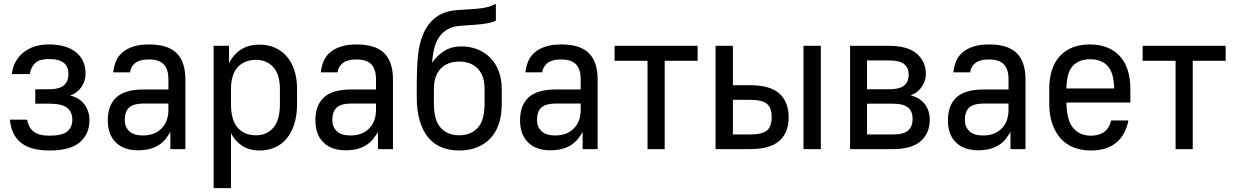

<svg xmlns="http://www.w3.org/2000/svg" viewBox="-20 -765 6325 985"><path d="M235 7Q135 7 86 -34Q37 -75 31 -151H119Q126 -112 151.5 -90.5Q177 -69 235 -69Q299 -69 325 -90.5Q351 -112 351 -151Q351 -190 325 -211.5Q299 -233 235 -233H161V-307H230Q284 -307 307.5 -327Q331 -347 331 -385Q331 -422 308 -442Q285 -462 230 -462Q183 -462 161 -442Q139 -422 133 -385H41Q44 -418 59 -446Q74 -474 98.5 -494.5Q123 -515 156.5 -526Q190 -537 230 -537Q278 -537 313.5 -526Q349 -515 372.5 -495Q396 -475 407.5 -447.5Q419 -420 419 -387Q419 -368 413.5 -350.5Q408 -333 397.5 -318Q387 -303 372.5 -292Q358 -281 340 -275Q389 -263 414 -228.5Q439 -194 439 -149Q439 -78 390 -35.5Q341 7 235 7Z M688 6Q615 6 574 -34.5Q533 -75 533 -148Q533 -225 577 -265.5Q621 -306 718 -306H844V-357Q844 -411 819.5 -435.5Q795 -460 744 -460Q718 -460 700 -454.5Q682 -449 671 -439.5Q660 -430 654 -418Q648 -406 647 -394H561Q564 -425 575 -451Q586 -477 608 -496Q630 -515 663.5 -526Q697 -537 745 -537Q841 -537 886 -492.5Q931 -448 931 -357V0H854V-88Q844 -71 831 -54Q818 -37 798.5 -23.5Q779 -10 752 -2Q725 6 688 6ZM713 -70Q773 -70 808.5 -105.5Q844 -141 844 -202V-234H722Q665 -234 642.5 -213.5Q620 -193 620 -149Q620 -114 643 -92Q666 -70 713 -70Z M1076 -530H1155V-442Q1178 -486 1216.5 -511Q1255 -536 1312 -536Q1354 -536 1389 -521Q1424 -506 1449.5 -477.5Q1475 -449 1489.5 -406Q1504 -363 1504 -308V-232Q1504 -173 1489.5 -128Q1475 -83 1449.5 -53Q1424 -23 1389 -8Q1354 7 1312 7Q1258 7 1221 -18Q1184 -43 1165 -82V200H1076ZM1294 -71Q1348 -71 1382 -109.5Q1416 -148 1416 -232V-308Q1416 -383 1382 -420.5Q1348 -458 1294 -458Q1234 -458 1199.5 -420.5Q1165 -383 1165 -308V-232Q1165 -148 1199.5 -109.5Q1234 -71 1294 -71Z M1753 6Q1680 6 1639 -34.5Q1598 -75 1598 -148Q1598 -225 1642 -265.5Q1686 -306 1783 -306H1909V-357Q1909 -411 1884.5 -435.5Q1860 -460 1809 -460Q1783 -460 1765 -454.5Q1747 -449 1736 -439.5Q1725 -430 1719 -418Q1713 -406 1712 -394H1626Q1629 -425 1640 -451Q1651 -477 1673 -496Q1695 -515 1728.5 -526Q1762 -537 1810 -537Q1906 -537 1951 -492.5Q1996 -448 1996 -357V0H1919V-88Q1909 -71 1896 -54Q1883 -37 1863.5 -23.5Q1844 -10 1817 -2Q1790 6 1753 6ZM1778 -70Q1838 -70 1873.5 -105.5Q1909 -141 1909 -202V-234H1787Q1730 -234 1707.5 -213.5Q1685 -193 1685 -149Q1685 -114 1708 -92Q1731 -70 1778 -70Z M2336 7Q2286 7 2246 -9Q2206 -25 2177.5 -59Q2149 -93 2133.5 -145Q2118 -197 2118 -268V-340Q2118 -410 2124 -476Q2130 -542 2152.5 -593.5Q2175 -645 2218 -677.5Q2261 -710 2335 -714Q2374 -716 2402 -718Q2430 -720 2452 -723Q2474 -726 2490.5 -731.5Q2507 -737 2524 -745V-660Q2516 -655 2504.5 -651.5Q2493 -648 2473.5 -644.5Q2454 -641 2423.5 -638.5Q2393 -636 2348 -633Q2305 -631 2277 -615Q2249 -599 2232 -573.5Q2215 -548 2207 -514Q2199 -480 2197 -443Q2220 -478 2257.5 -502.5Q2295 -527 2346 -527Q2392 -527 2430.5 -511.5Q2469 -496 2496.5 -467.5Q2524 -439 2539 -398.5Q2554 -358 2554 -308V-232Q2554 -116 2495 -54.5Q2436 7 2336 7ZM2336 -71Q2396 -71 2431 -109.5Q2466 -148 2466 -232V-308Q2466 -377 2431 -413Q2396 -449 2336 -449Q2276 -449 2241 -413Q2206 -377 2206 -308V-232Q2206 -148 2241 -109.5Q2276 -71 2336 -71Z M2803 6Q2730 6 2689 -34.5Q2648 -75 2648 -148Q2648 -225 2692 -265.5Q2736 -306 2833 -306H2959V-357Q2959 -411 2934.5 -435.5Q2910 -460 2859 -460Q2833 -460 2815 -454.5Q2797 -449 2786 -439.5Q2775 -430 2769 -418Q2763 -406 2762 -394H2676Q2679 -425 2690 -451Q2701 -477 2723 -496Q2745 -515 2778.5 -526Q2812 -537 2860 -537Q2956 -537 3001 -492.5Q3046 -448 3046 -357V0H2969V-88Q2959 -71 2946 -54Q2933 -37 2913.5 -23.5Q2894 -10 2867 -2Q2840 6 2803 6ZM2828 -70Q2888 -70 2923.5 -105.5Q2959 -141 2959 -202V-234H2837Q2780 -234 2757.5 -213.5Q2735 -193 2735 -149Q2735 -114 2758 -92Q2781 -70 2828 -70Z M3302 -453H3133V-530H3559V-453H3390V0H3302Z M3651 -530H3740V-328H3826Q3931 -328 3978.5 -285Q4026 -242 4026 -163Q4026 -85 3978.5 -42.5Q3931 0 3826 0H3651ZM3826 -75Q3891 -75 3915 -96Q3939 -117 3939 -164Q3939 -211 3915 -232Q3891 -253 3826 -253H3740V-75ZM4102 -530H4191V0H4102Z M4341 -530H4539Q4637 -530 4683.5 -489.5Q4730 -449 4730 -385Q4730 -368 4724.5 -351Q4719 -334 4708.5 -319Q4698 -304 4683.5 -293Q4669 -282 4651 -276Q4700 -264 4725 -230Q4750 -196 4750 -151Q4750 -82 4703.5 -41Q4657 0 4559 0H4341ZM4559 -75Q4616 -75 4639 -95.5Q4662 -116 4662 -155Q4662 -193 4639 -213Q4616 -233 4559 -233H4428V-75ZM4539 -307Q4596 -307 4619 -326.5Q4642 -346 4642 -381Q4642 -416 4619 -435.5Q4596 -455 4539 -455H4428V-307Z M4998 6Q4925 6 4884 -34.5Q4843 -75 4843 -148Q4843 -225 4887 -265.5Q4931 -306 5028 -306H5154V-357Q5154 -411 5129.5 -435.5Q5105 -460 5054 -460Q5028 -460 5010 -454.5Q4992 -449 4981 -439.5Q4970 -430 4964 -418Q4958 -406 4957 -394H4871Q4874 -425 4885 -451Q4896 -477 4918 -496Q4940 -515 4973.5 -526Q5007 -537 5055 -537Q5151 -537 5196 -492.5Q5241 -448 5241 -357V0H5164V-88Q5154 -71 5141 -54Q5128 -37 5108.5 -23.5Q5089 -10 5062 -2Q5035 6 4998 6ZM5023 -70Q5083 -70 5118.5 -105.5Q5154 -141 5154 -202V-234H5032Q4975 -234 4952.5 -213.5Q4930 -193 4930 -149Q4930 -114 4953 -92Q4976 -70 5023 -70Z M5576 7Q5528 7 5488.5 -8.5Q5449 -24 5421.5 -54.5Q5394 -85 5378.5 -129.5Q5363 -174 5363 -232V-308Q5363 -420 5418.5 -478.5Q5474 -537 5571 -537Q5668 -537 5723.5 -478.5Q5779 -420 5779 -306V-239H5451Q5452 -148 5485.5 -108.5Q5519 -69 5576 -69Q5601 -69 5619.5 -75.5Q5638 -82 5650.5 -93Q5663 -104 5670 -118Q5677 -132 5680 -147H5769Q5753 -69 5704 -31Q5655 7 5576 7ZM5572 -461Q5515 -461 5483.5 -426.5Q5452 -392 5451 -311H5696Q5694 -392 5662.5 -426.5Q5631 -461 5572 -461Z M6011 -453H5842V-530H6268V-453H6099V0H6011Z"/></svg>

Font: Golos UI
Style: Regular
Weight: 400
Designer: A.Korolkova, Vitaly Kuzmin
Foundry: ParaType Ltd
Version: Version 2.000